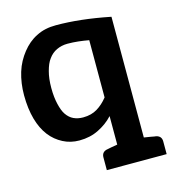

<svg xmlns="http://www.w3.org/2000/svg" viewBox="-104 -610 786 865"><g transform="rotate(-15 289.0 -177.0)"><path d="M542 78C541 78 537 77 534 77C531 77 526 75 518 74C510 73 499 71 487 69V-333V-494C393 -513 309 -522 235 -522C201 -522 171 -516 144 -502C117 -489 94 -469 75 -445C56 -421 40 -393 30 -360C20 -327 15 -292 15 -254C15 -212 20 -174 29 -142C38 -110 51 -83 68 -61C85 -39 105 -23 128 -11C151 1 176 7 204 7C238 7 268 0 294 -13C320 -26 343 -42 363 -64V69C350 71 341 73 334 74C327 75 322 76 319 77C316 78 314 78 313 78C296 82 288 92 288 109V168H364H487H567V109C567 92 559 82 542 78ZM313 -106C295 -95 273 -89 247 -89C231 -89 216 -92 203 -98C190 -104 179 -114 170 -127C161 -140 155 -157 150 -178C145 -199 142 -224 142 -254C142 -284 145 -309 151 -331C157 -353 164 -371 175 -385C185 -399 198 -410 213 -417C228 -424 245 -428 264 -428C297 -428 330 -424 363 -418V-151C347 -131 331 -117 313 -106Z"/></g></svg>

Font: SVN-Aleo
Style: Bold
Weight: 700
Designer: Alessio Laiso
Version: Version 1.2.2